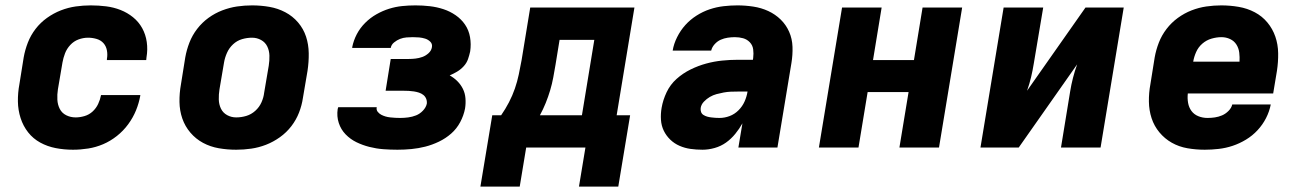

<svg xmlns="http://www.w3.org/2000/svg" viewBox="-20 -548 4840 713"><path d="M251 8Q218 8 187 2Q156 -4 129.5 -18.5Q103 -33 84.5 -56.5Q66 -80 56.5 -109.5Q47 -139 46.5 -171Q46 -203 52 -235L68 -335Q73 -363 83.5 -390Q94 -417 112 -440.5Q130 -464 154.5 -481.5Q179 -499 206 -509.5Q233 -520 261 -524Q289 -528 317 -528Q346 -528 374 -524.5Q402 -521 427.5 -511Q453 -501 474 -484Q495 -467 508 -443.5Q521 -420 525 -392Q529 -364 524 -335L523 -325H377V-329Q380 -345 377 -361Q374 -377 364 -388Q354 -399 338.5 -403.5Q323 -408 307 -408Q289 -408 271.5 -401.5Q254 -395 241 -381Q228 -367 221.5 -350Q215 -333 212 -316L195 -216Q192 -197 193 -178Q194 -159 202 -143.5Q210 -128 226 -120Q242 -112 261 -112Q277 -112 294 -117Q311 -122 324 -134Q337 -146 344.5 -162Q352 -178 355 -194V-195H501V-193Q496 -165 485 -138Q474 -111 456 -86.5Q438 -62 414 -43Q390 -24 363 -12.5Q336 -1 307.5 3.5Q279 8 251 8Z M857 8Q824 8 792.5 2.5Q761 -3 734 -17.5Q707 -32 687 -55.5Q667 -79 657 -108Q647 -137 646.5 -169.5Q646 -202 652 -235L668 -335Q673 -363 683.5 -390Q694 -417 712 -440.5Q730 -464 754 -481.5Q778 -499 805.5 -509.5Q833 -520 860.5 -524Q888 -528 916 -528Q949 -528 980.5 -522.5Q1012 -517 1039.5 -502.5Q1067 -488 1087 -464.5Q1107 -441 1116.5 -412Q1126 -383 1126.5 -350.5Q1127 -318 1122 -285L1105 -185Q1101 -157 1090.5 -130Q1080 -103 1062 -79.5Q1044 -56 1019.5 -38.5Q995 -21 968 -10.5Q941 0 913 4Q885 8 857 8ZM857 -112Q876 -112 894.5 -117.5Q913 -123 928 -136.5Q943 -150 951 -168Q959 -186 961 -204L978 -304Q981 -323 980.5 -341.5Q980 -360 972.5 -375.5Q965 -391 949.5 -399.5Q934 -408 916 -408Q897 -408 878.5 -402.5Q860 -397 845.5 -383.5Q831 -370 823 -352Q815 -334 812 -316L795 -216Q792 -197 792.5 -178.5Q793 -160 800.5 -144.5Q808 -129 823.5 -120.5Q839 -112 857 -112Z M1456 8Q1429 8 1403 6Q1377 4 1351.5 -2.5Q1326 -9 1303.5 -20Q1281 -31 1263.5 -49Q1246 -67 1238 -91.5Q1230 -116 1234 -143L1236 -150H1379Q1377 -140 1382.5 -133Q1388 -126 1395.5 -122Q1403 -118 1411.5 -115.5Q1420 -113 1429.5 -112Q1439 -111 1448 -110.5Q1457 -110 1466 -110Q1481 -110 1496 -112Q1511 -114 1525 -119.5Q1539 -125 1550.5 -137Q1562 -149 1565 -163Q1566 -173 1562.5 -181.5Q1559 -190 1552 -195.5Q1545 -201 1536 -204Q1527 -207 1517 -208.5Q1507 -210 1498 -210.5Q1489 -211 1479 -211H1412L1431 -329H1498Q1510 -329 1523 -330.5Q1536 -332 1548.5 -336.5Q1561 -341 1571.5 -350.5Q1582 -360 1584 -373Q1586 -385 1578 -393Q1570 -401 1559 -404.5Q1548 -408 1536.5 -409Q1525 -410 1513 -410Q1502 -410 1489.5 -409Q1477 -408 1465.5 -403.5Q1454 -399 1443.5 -390.5Q1433 -382 1431 -370H1288V-373Q1293 -398 1305 -421Q1317 -444 1336 -463Q1355 -482 1378 -495Q1401 -508 1425 -515.5Q1449 -523 1473.5 -525.5Q1498 -528 1523 -528Q1550 -528 1576 -525Q1602 -522 1626.5 -514Q1651 -506 1672 -491.5Q1693 -477 1707 -456.5Q1721 -436 1725.5 -410Q1730 -384 1726 -357Q1723 -343 1718 -328.5Q1713 -314 1702 -302Q1691 -290 1677.5 -282Q1664 -274 1650 -268Q1666 -259 1678.5 -246.5Q1691 -234 1699 -218Q1707 -202 1708.5 -183Q1710 -164 1707 -145Q1702 -119 1689 -94.5Q1676 -70 1655.5 -52Q1635 -34 1610 -22Q1585 -10 1559.5 -3.5Q1534 3 1508 5.5Q1482 8 1456 8Z M1764 145 1808 -120H1841Q1857 -143 1870 -168Q1883 -193 1892 -219Q1901 -245 1906.5 -271.5Q1912 -298 1917 -325L1949 -520H2336L2270 -120H2320L2276 145H2130L2154 0H1934L1910 145ZM2141 -120 2187 -400H2058L2043 -308Q2039 -284 2034.5 -260Q2030 -236 2023 -212.5Q2016 -189 2006.5 -165.5Q1997 -142 1985 -120Z M2589 8Q2566 8 2544.5 5Q2523 2 2503.5 -6.5Q2484 -15 2469 -29.5Q2454 -44 2445 -62.5Q2436 -81 2434.5 -103Q2433 -125 2437 -148Q2442 -177 2455.5 -205.5Q2469 -234 2492.5 -255Q2516 -276 2544.5 -290Q2573 -304 2602.5 -312Q2632 -320 2661.5 -323Q2691 -326 2720 -326H2776L2777 -333Q2779 -349 2777 -364.5Q2775 -380 2764.5 -391Q2754 -402 2739.5 -406Q2725 -410 2709 -410Q2696 -410 2682.5 -408Q2669 -406 2656.5 -400.5Q2644 -395 2634 -384Q2624 -373 2621 -360H2478Q2482 -385 2494.5 -410Q2507 -435 2525 -455Q2543 -475 2566.5 -490Q2590 -505 2615.5 -513.5Q2641 -522 2667 -525Q2693 -528 2718 -528Q2748 -528 2777.5 -523.5Q2807 -519 2833 -507Q2859 -495 2879 -475.5Q2899 -456 2910.5 -430Q2922 -404 2923 -374Q2924 -344 2919 -314L2867 0H2722L2737 -90Q2726 -70 2710.5 -51Q2695 -32 2676 -18.5Q2657 -5 2634 1.5Q2611 8 2589 8ZM2652 -110Q2671 -110 2689.5 -117Q2708 -124 2722.5 -138.5Q2737 -153 2745 -171Q2753 -189 2756 -208H2720Q2707 -208 2694 -207.5Q2681 -207 2667.5 -204.5Q2654 -202 2641 -198.5Q2628 -195 2616 -188Q2604 -181 2594 -170.5Q2584 -160 2582 -147Q2581 -139 2583.5 -132Q2586 -125 2592.5 -121Q2599 -117 2606 -115Q2613 -113 2621 -112Q2629 -111 2636.5 -110.5Q2644 -110 2652 -110Z M3021 0 3107 -520H3254L3222 -325H3374L3406 -520H3553L3467 0H3320L3354 -206H3202L3168 0Z M3621 0 3707 -520H3854L3819 -312Q3815 -287 3809 -261.5Q3803 -236 3794 -211L4011 -520H4153L4067 0H3920L3954 -208Q3958 -233 3964.5 -258.5Q3971 -284 3980 -309L3763 0Z M4454 8Q4421 8 4389.5 2.5Q4358 -3 4331.5 -18Q4305 -33 4285.5 -56.5Q4266 -80 4256.5 -109Q4247 -138 4246.5 -170.5Q4246 -203 4252 -235L4268 -335Q4273 -363 4283.5 -390Q4294 -417 4312 -440.5Q4330 -464 4354 -481.5Q4378 -499 4405 -509.5Q4432 -520 4460 -524Q4488 -528 4515 -528Q4548 -528 4580 -522.5Q4612 -517 4639.5 -502.5Q4667 -488 4686.5 -464.5Q4706 -441 4716 -412Q4726 -383 4726.5 -350.5Q4727 -318 4722 -285L4708 -201H4391Q4389 -183 4392 -166Q4395 -149 4404.5 -136Q4414 -123 4430 -116.5Q4446 -110 4464 -110Q4478 -110 4491.5 -112Q4505 -114 4518 -119.5Q4531 -125 4542 -136Q4553 -147 4556 -160H4699Q4694 -134 4681.5 -109.5Q4669 -85 4650 -64.5Q4631 -44 4607 -29.5Q4583 -15 4557.5 -6.5Q4532 2 4505.5 5Q4479 8 4454 8ZM4411 -319H4583Q4584 -336 4582 -352.5Q4580 -369 4571.5 -382.5Q4563 -396 4548 -403Q4533 -410 4516 -410Q4498 -410 4479 -404.5Q4460 -399 4445 -386Q4430 -373 4422 -355Q4414 -337 4411 -319Z"/></svg>

Font: Iosevka Heavy Extended Oblique
Style: Regular
Weight: 900
Width: 7
Italic angle: -9°
Monospace: yes
Designer: Belleve Invis
Foundry: Belleve Invis
Version: Version 32.5.0; ttfautohint (v1.8.4)